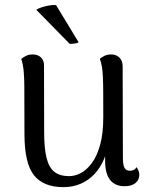

<svg xmlns="http://www.w3.org/2000/svg" viewBox="-20 -740 606 773"><path d="M428.2 -520.8Q447.7 -520.8 460.7 -508.3Q473.8 -495.9 473.8 -472.9L474.8 -103.4Q474.8 -75.4 481.5 -63.9Q488.3 -52.5 502.9 -52.5Q508.5 -52.5 516.5 -55Q524.5 -57.5 529.5 -67.2Q540.8 -52.1 540.8 -36Q540.8 -15.8 525.2 -3Q509.6 9.7 481.5 9.7Q443.1 9.7 423.2 -15.8Q403.2 -41.4 403.2 -92.4V-162.7L418.1 -180.8Q412.2 -120.3 387.8 -77Q363.3 -33.7 324.2 -10.2Q285 13.4 234.8 13.4Q155.4 13.4 117.2 -34Q79 -81.3 78.5 -197.3L77.9 -395.3Q77.9 -422.1 75.5 -451.3Q73.1 -480.5 65.5 -502.6Q73.5 -509.3 84.5 -515Q95.4 -520.8 111.6 -520.8Q131.6 -520.8 144.4 -509.3Q157.2 -497.8 157.2 -476.2L157.8 -206.9Q157.8 -143.6 167.3 -104.7Q176.8 -65.7 198.9 -48.2Q220.9 -30.8 258.2 -30.8Q282.2 -30.8 306.2 -43.7Q330.1 -56.5 350.6 -84.7Q371.1 -112.8 383.5 -158.2Q395.8 -203.5 395.8 -268.5Q395.8 -328.9 395.6 -367.8Q395.4 -406.8 394.2 -431.6Q393 -456.5 390.1 -472.5Q387.2 -488.5 382 -503.1Q387.8 -508.4 399.4 -514.6Q411 -520.8 428.2 -520.8ZM126.1 -700.5Q132.6 -705.5 146.5 -710.1Q160.4 -714.7 176.9 -717.8Q193.5 -720.9 205.7 -719.5L296.2 -570.3Q292.9 -566.3 280.9 -564.8Q268.8 -563.4 260.6 -563.5Z"/></svg>

Font: Arima Thin
Style: Regular
Weight: 100
Designer: Joana Correia and Natanael Gama
Foundry: NDISCOVER
Version: Version 1.101;gftools[0.9.23]